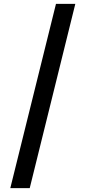

<svg xmlns="http://www.w3.org/2000/svg" viewBox="-20 -801 445 998"><path d="M371.5 -781 134.5 177H33.5L271 -781Z"/></svg>

Font: Merriweather 20pt
Style: Bold
Weight: 700
Version: Version 2.100